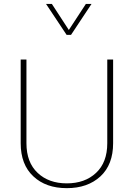

<svg xmlns="http://www.w3.org/2000/svg" viewBox="-20 -953 682 978"><path d="M319.3 -775.4H341.8L446.3 -933.1H417.5L330.6 -800.3L244.1 -933.1H214.4ZM526.4 -223.6C526.4 -158.2 507.3 -107.9 469.2 -72.3C431.2 -36.6 381.3 -19 320.3 -19C259.3 -19 209.5 -36.6 171.9 -72.3C133.8 -107.9 114.7 -158.2 114.7 -223.6V-649.9H85.4V-223.6C85.4 -150.9 106.9 -94.7 149.9 -54.7C192.4 -14.6 249.5 5.4 320.3 5.4C391.1 5.4 448.2 -14.6 491.7 -54.7C534.7 -94.7 556.2 -150.9 556.2 -223.6V-649.9H526.4Z"/></svg>

Font: Estedad Thin
Style: Regular
Weight: 100
Designer: Amin Abedi
Version: Version 7.3